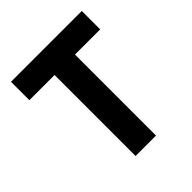

<svg xmlns="http://www.w3.org/2000/svg" viewBox="-199 -864 997 997"><g transform="rotate(-45 300.0 -365.0)"><path d="M225 0H375V-595H560V-730H40V-595H225Z"/></g></svg>

Font: JetBrains Mono ExtraBold
Style: Regular
Weight: 800
Monospace: yes
Designer: Philipp Nurullin, Konstantin Bulenkov
Foundry: JetBrains
Version: Version 2.305